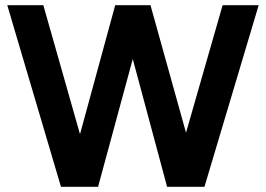

<svg xmlns="http://www.w3.org/2000/svg" viewBox="-20 -720 1025 740"><path d="M637 0 838 -700H977L768 0ZM215 0 8 -700H147L346 0ZM233 0 424 -700H548L358 0ZM624 0 436 -700H560L755 0Z"/></svg>

Font: Figtree
Style: Bold
Weight: 700
Designer: Erik Kennedy
Foundry: Erik Kennedy
Version: Version 2.001;gftools[0.9.30]